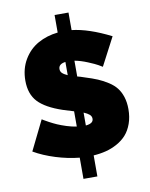

<svg xmlns="http://www.w3.org/2000/svg" viewBox="-100 -887 849 1089"><g transform="rotate(-10 324.5 -343.0)"><path d="M610.8 -216.8Q610.8 -170.9 597.4 -133.5Q584 -96.2 561.8 -71.3Q539.6 -46.4 508.1 -29.1Q476.6 -11.7 442.9 -3.2Q409.2 5.4 371.1 7.8V128.9H291V6.8Q223.6 0 154.8 -21.5Q85.9 -43 32.2 -74.2L116.2 -245.1Q120.1 -242.7 126.7 -238.5Q133.3 -234.4 154.5 -222.9Q175.8 -211.4 197 -202.1Q218.3 -192.9 248 -183.3Q277.8 -173.8 305.2 -169.9V-257.8Q300.8 -258.8 243.2 -276.9Q147.5 -309.1 105.2 -354.2Q63 -399.4 63 -476.1Q63 -544.9 94.5 -597.7Q126 -650.4 176.8 -678.7Q227.5 -707 291 -713.9V-814.9H371.1V-713.9Q467.8 -703.1 594.2 -639.2L509.8 -478Q501 -483.4 486.3 -491.9Q471.7 -500.5 431.2 -517.3Q390.6 -534.2 356.9 -540V-449.2Q372.1 -445.8 397 -437Q439.9 -423.8 470 -411.1Q500 -398.4 528.3 -380.1Q556.6 -361.8 573.7 -339.8Q590.8 -317.9 600.8 -286.9Q610.8 -255.9 610.8 -216.8ZM265.1 -507.8Q265.1 -493.7 274.7 -484.4Q284.2 -475.1 305.2 -465.8V-542Q265.1 -537.1 265.1 -507.8ZM356.9 -167Q400.9 -170.9 400.9 -198.2Q400.9 -212.4 389.9 -222.2Q378.9 -231.9 356.9 -241.2Z"/></g></svg>

Font: Rawline Black
Style: Regular
Weight: 900
Designer: Matt McInerney, Pablo Impallari, Rodrigo Fuenzalida
Foundry: Matt McInerney, Pablo Impallari, Rodrigo Fuenzalida
Version: Version 4.020;PS 004.020;hotconv 1.0.88;makeotf.lib2.5.64775